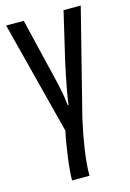

<svg xmlns="http://www.w3.org/2000/svg" viewBox="-119 -596 607 895"><g transform="rotate(-15 184.5 -148.5)"><path d="M236 -30Q220 39 209 111.5Q198 184 198 240H114Q114 198 123.5 127.5Q133 57 144 8L4 -537H89L145 -303L151 -279Q166 -217 174 -178Q182 -139 185 -104H189Q197 -168 226 -302L281 -537H364Z"/></g></svg>

Font: Noto Sans UI Cond
Style: Regular
Weight: 400
Width: 3
Designer: Monotype Design Team
Foundry: Monotype Imaging Inc.
Version: Version 1.001